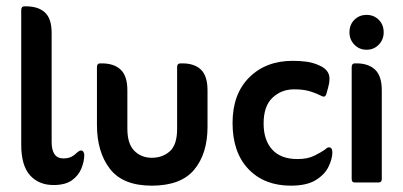

<svg xmlns="http://www.w3.org/2000/svg" viewBox="-20 -576 1273 606"><path d="M225 -96Q227 -97 229.5 -99Q232 -101 235 -101Q241 -101 243.5 -96.5Q246 -92 246 -87Q246 -67 237 -44.5Q228 -22 207 -7Q186 8 149 8Q102 8 74.5 -23Q47 -54 47 -119V-544Q47 -556 57 -556H62Q101 -556 122 -536.5Q143 -517 143 -472V-128Q143 -76 180 -76Q195 -76 205 -81Q215 -86 225 -96Z M459 10Q368 10 327 -43Q286 -96 286 -182V-364Q286 -376 296 -376H301Q340 -376 361 -356Q382 -336 382 -291V-170Q382 -122 404 -100Q426 -78 459 -78Q493 -78 516 -98.5Q539 -119 539 -169V-364Q539 -376 550 -376H555Q594 -376 614.5 -356Q635 -336 635 -291V-176Q635 -91 593 -40.5Q551 10 459 10Z M1006 -104Q1013 -111 1018 -111Q1029 -111 1029 -95Q1029 -75 1017 -50Q1005 -25 976.5 -7.5Q948 10 898 10Q814 10 764 -42.5Q714 -95 714 -188Q714 -279 766.5 -331.5Q819 -384 904 -384Q926 -384 945.5 -381.5Q965 -379 982 -372Q1008 -362 1016 -345.5Q1024 -329 1016 -301L1010 -279Q1007 -271 1002 -271Q998 -271 993 -274Q970 -285 952 -289.5Q934 -294 908 -294Q868 -294 840 -267.5Q812 -241 812 -186Q812 -134 839 -104Q866 -74 919 -74Q951 -74 972 -84.5Q993 -95 1006 -104Z M1083 -474Q1083 -498 1098.5 -513.5Q1114 -529 1137 -529Q1160 -529 1175.5 -513.5Q1191 -498 1191 -474Q1191 -451 1175.5 -435Q1160 -419 1137 -419Q1114 -419 1098.5 -435Q1083 -451 1083 -474ZM1100 0Q1090 0 1090 -11V-364Q1090 -376 1100 -376H1105Q1143 -376 1164 -356Q1185 -336 1185 -291V-11Q1185 0 1174 0Z"/></svg>

Font: Zain
Style: Bold
Weight: 700
Designer: Zain,Boutros
Foundry: Mobile Telecommunications Company (Zain), 2024
Version: Version 1.50; ttfautohint (v1.8.4)